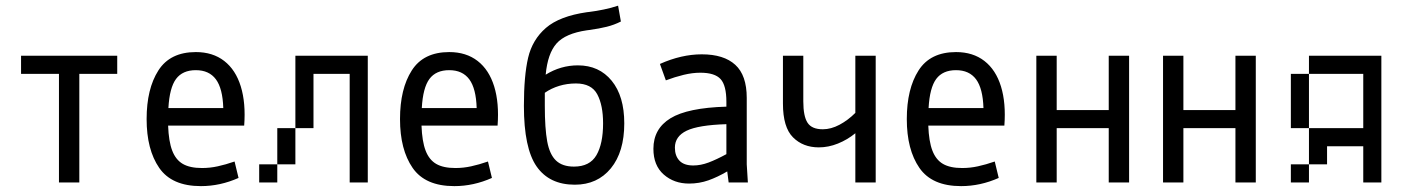

<svg xmlns="http://www.w3.org/2000/svg" viewBox="-20 -630 4852 663"><path d="M253.9 -375V0H183.6V-375H52.7V-437.5H384.8V-375Z M673.8 12.7Q573.2 12.7 529.8 -50.3Q486.3 -113.3 486.3 -218.8Q486.3 -323.2 526.9 -386.7Q567.4 -450.2 656.2 -450.2Q714.8 -450.2 754.4 -419.4Q793.9 -388.7 811.5 -331.5Q829.1 -274.4 823.2 -196.3H560.5Q562.5 -141.6 574.7 -109.9Q586.9 -78.1 611.3 -64Q635.7 -49.8 677.7 -49.8Q705.1 -49.8 731.9 -55.7Q758.8 -61.5 790 -72.3L803.7 -15.6Q740.2 12.7 673.8 12.7ZM751 -256.8Q749 -324.2 725.6 -356Q702.1 -387.7 656.2 -387.7Q610.4 -387.7 587.9 -357.4Q565.4 -327.1 561.5 -256.8Z M1125 -437.5V-375H1062.5V-437.5ZM1062.5 -437.5V-375H1000V-437.5ZM1187.5 -437.5V-375H1125V-437.5ZM1250 -437.5V-375H1187.5V-437.5ZM1250 -375V-312.5H1187.5V-375ZM1250 -312.5V-250H1187.5V-312.5ZM1250 -250V-187.5H1187.5V-250ZM1250 -187.5V-125H1187.5V-187.5ZM1250 -125V-62.5H1187.5V-125ZM1250 -62.5V0H1187.5V-62.5ZM937.5 -62.5V0H875V-62.5ZM1000 -125V-62.5H937.5V-125ZM1062.5 -375V-312.5H1000V-375ZM1062.5 -312.5V-250H1000V-312.5ZM1062.5 -250V-187.5H1000V-250ZM1000 -187.5V-125H937.5V-187.5Z M1548.8 12.7Q1448.2 12.7 1404.8 -50.3Q1361.3 -113.3 1361.3 -218.8Q1361.3 -323.2 1401.9 -386.7Q1442.4 -450.2 1531.2 -450.2Q1589.8 -450.2 1629.4 -419.4Q1668.9 -388.7 1686.5 -331.5Q1704.1 -274.4 1698.2 -196.3H1435.5Q1437.5 -141.6 1449.7 -109.9Q1461.9 -78.1 1486.3 -64Q1510.7 -49.8 1552.7 -49.8Q1580.1 -49.8 1606.9 -55.7Q1633.8 -61.5 1665 -72.3L1678.7 -15.6Q1615.2 12.7 1548.8 12.7ZM1626 -256.8Q1624 -324.2 1600.6 -356Q1577.1 -387.7 1531.2 -387.7Q1485.4 -387.7 1462.9 -357.4Q1440.4 -327.1 1436.5 -256.8Z M1964.8 7.8Q1877 7.8 1833 -55.2Q1789.1 -118.2 1789.1 -264.6Q1789.1 -368.2 1803.7 -430.7Q1818.4 -493.2 1865.2 -533.7Q1912.1 -574.2 2006.8 -587.9L2015.6 -588.9Q2039.1 -591.8 2064.9 -597.2Q2090.8 -602.5 2114.3 -610.4L2124 -555.7Q2100.6 -543.9 2075.2 -537.6Q2049.8 -531.2 2014.6 -526.4L2006.8 -525.4Q1932.6 -514.6 1901.9 -480Q1871.1 -445.3 1864.3 -372.1Q1916 -404.3 1975.6 -404.3Q2048.8 -404.3 2092.3 -351.1Q2135.7 -297.9 2135.7 -204.1Q2135.7 -105.5 2089.4 -48.8Q2043 7.8 1964.8 7.8ZM1961.9 -54.7Q2016.6 -54.7 2039.6 -94.2Q2062.5 -133.8 2062.5 -204.1Q2062.5 -266.6 2042.5 -304.2Q2022.5 -341.8 1968.8 -341.8Q1938.5 -341.8 1911.1 -333.5Q1883.8 -325.2 1861.3 -309.6Q1861.3 -304.7 1861.3 -300.3Q1861.3 -295.9 1861.3 -291V-264.6Q1861.3 -186.5 1869.6 -141.6Q1877.9 -96.7 1899.9 -75.7Q1921.9 -54.7 1961.9 -54.7Z M2359.4 3.9Q2307.6 3.9 2272 -27.3Q2236.3 -58.6 2236.3 -116.2Q2236.3 -185.5 2295.4 -221.7Q2354.5 -257.8 2488.3 -261.7V-278.3Q2488.3 -335 2468.3 -356.9Q2448.2 -378.9 2398.4 -378.9Q2371.1 -378.9 2340.8 -371.6Q2310.5 -364.3 2279.3 -352.5L2258.8 -409.2Q2333 -442.4 2403.3 -442.4Q2479.5 -442.4 2519 -406.2Q2558.6 -370.1 2558.6 -292V-62.5L2562.5 0H2496.1L2491.2 -38.1Q2458 -18.6 2426.3 -7.3Q2394.5 3.9 2359.4 3.9ZM2374 -58.6Q2399.4 -58.6 2426.8 -68.8Q2454.1 -79.1 2488.3 -97.7V-201.2Q2391.6 -198.2 2351.1 -178.7Q2310.5 -159.2 2310.5 -120.1Q2310.5 -91.8 2326.2 -75.2Q2341.8 -58.6 2374 -58.6Z M2933.6 -169.9Q2906.2 -147.5 2873.5 -134.3Q2840.8 -121.1 2807.6 -121.1Q2752.9 -121.1 2718.3 -155.8Q2683.6 -190.4 2683.6 -272.5V-437.5H2753.9V-280.3Q2753.9 -228.5 2768.6 -206.1Q2783.2 -183.6 2821.3 -183.6Q2849.6 -183.6 2878.9 -199.2Q2908.2 -214.8 2933.6 -240.2V-437.5H3003.9V0H2933.6Z M3298.8 12.7Q3198.2 12.7 3154.8 -50.3Q3111.3 -113.3 3111.3 -218.8Q3111.3 -323.2 3151.9 -386.7Q3192.4 -450.2 3281.2 -450.2Q3339.8 -450.2 3379.4 -419.4Q3418.9 -388.7 3436.5 -331.5Q3454.1 -274.4 3448.2 -196.3H3185.5Q3187.5 -141.6 3199.7 -109.9Q3211.9 -78.1 3236.3 -64Q3260.7 -49.8 3302.7 -49.8Q3330.1 -49.8 3356.9 -55.7Q3383.8 -61.5 3415 -72.3L3428.7 -15.6Q3365.2 12.7 3298.8 12.7ZM3376 -256.8Q3374 -324.2 3350.6 -356Q3327.1 -387.7 3281.2 -387.7Q3235.4 -387.7 3212.9 -357.4Q3190.4 -327.1 3186.5 -256.8Z M3808.6 0V-187.5H3628.9V0H3558.6V-437.5H3628.9V-250H3808.6V-437.5H3878.9V0Z M4246.1 0V-187.5H4066.4V0H3996.1V-437.5H4066.4V-250H4246.1V-437.5H4316.4V0Z M4750 -62.5V0H4687.5V-62.5ZM4750 -125V-62.5H4687.5V-125ZM4750 -187.5V-125H4687.5V-187.5ZM4750 -250V-187.5H4687.5V-250ZM4750 -312.5V-250H4687.5V-312.5ZM4750 -375V-312.5H4687.5V-375ZM4750 -437.5V-375H4687.5V-437.5ZM4687.5 -437.5V-375H4625V-437.5ZM4625 -437.5V-375H4562.5V-437.5ZM4562.5 -437.5V-375H4500V-437.5ZM4500 -375V-312.5H4437.5V-375ZM4500 -312.5V-250H4437.5V-312.5ZM4500 -62.5V0H4437.5V-62.5ZM4500 -250V-187.5H4437.5V-250ZM4687.5 -187.5V-125H4625V-187.5ZM4625 -187.5V-125H4562.5V-187.5ZM4562.5 -187.5V-125H4500V-187.5ZM4562.5 -125V-62.5H4500V-125Z"/></svg>

Font: Sudo Variable
Style: Regular
Weight: 400
Monospace: yes
Designer: Jens Kutilek
Foundry: Jens Kutilek
Version: Version 0.040